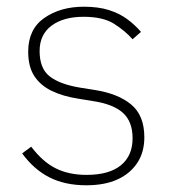

<svg xmlns="http://www.w3.org/2000/svg" viewBox="-20 -540 508 572"><path d="M237 12Q174 12 127.5 -11.5Q81 -35 46 -83L73 -103Q107 -58 146 -38.5Q185 -19 238 -19Q305 -19 340 -47.5Q375 -76 375 -128Q375 -178 346 -204Q317 -230 256 -239L213 -246Q168 -253 134.5 -269Q101 -285 82.5 -313Q64 -341 64 -386Q64 -453 112 -486.5Q160 -520 230 -520Q273 -520 304.5 -510Q336 -500 359 -483Q382 -466 400 -445L375 -423Q353 -448 320 -469Q287 -490 229 -490Q169 -490 133.5 -463.5Q98 -437 98 -388Q98 -336 128 -312.5Q158 -289 218 -279L262 -272Q332 -261 371 -228.5Q410 -196 410 -131Q410 -86 388.5 -54Q367 -22 329 -5Q291 12 237 12Z"/></svg>

Font: IBM Plex Sans ExtraLight
Style: Regular
Weight: 250
Designer: Mike Abbink, Paul van der Laan, Pieter van Rosmalen
Foundry: Bold Monday
Version: Version 3.201